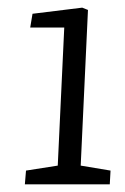

<svg xmlns="http://www.w3.org/2000/svg" viewBox="-20 -856 326 502"><path d="M191 -423 269 -410 267 -374H45L48 -410L131 -423L148 -784H59L65 -820L195 -836L210 -830Z"/></svg>

Font: Literata 12pt Light
Style: Italic
Weight: 300
Italic angle: -2°
Designer: Latin by Veronika Burian and Jose Scaglione. Greek by Irene Vlachou. Cyrillic by Vera Evstafieva
Foundry: TypeTogether
Version: Version 3.002